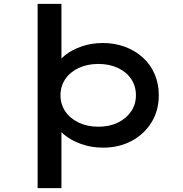

<svg xmlns="http://www.w3.org/2000/svg" viewBox="-20 -760 952 1000"><path d="M176 220V-740H300V-407L278 -416Q285 -445 319 -472.5Q353 -500 404.5 -518Q456 -536 516 -536Q578 -536 631.5 -516Q685 -496 724.5 -460Q764 -424 785.5 -374Q807 -324 807 -264Q807 -184 769 -122.5Q731 -61 665.5 -26Q600 9 517 9Q454 9 401 -10.5Q348 -30 313 -59.5Q278 -89 270 -117L300 -131V220ZM492 -100Q550 -100 594 -121.5Q638 -143 663 -180Q688 -217 688 -264Q688 -311 663.5 -348Q639 -385 594.5 -406Q550 -427 492 -427Q435 -427 390 -406Q345 -385 320 -348Q295 -311 295 -264Q295 -217 320 -180Q345 -143 390 -121.5Q435 -100 492 -100Z"/></svg>

Font: Lexend Peta Medium
Style: Regular
Weight: 500
Designer: Bonnie Shaver-Troup, Thomas Jockin
Foundry: Lexend
Version: Version 1.007